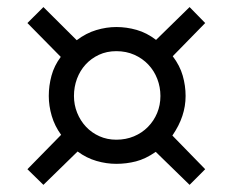

<svg xmlns="http://www.w3.org/2000/svg" viewBox="-20 -556 645 540"><path d="M102.1 -36.1 57.1 -80.1 151.9 -176.8Q133.8 -201.7 125.5 -230Q117.2 -258.3 117.2 -286.1Q117.2 -314.9 124.8 -343Q132.3 -371.1 150.9 -396L57.1 -491.2L102.1 -536.1L195.8 -442.9Q222.2 -462.9 250.7 -471.4Q279.3 -480 307.1 -480Q335.9 -480 364.3 -471.9Q392.6 -463.9 418.9 -443.8L513.2 -536.1L557.1 -491.2L465.8 -397.9Q485.8 -371.6 493.9 -343.3Q502 -314.9 502 -286.1Q502 -257.3 492.9 -230Q483.9 -202.6 464.8 -174.8L557.1 -80.1L513.2 -36.1L418 -128.9Q389.2 -108.9 362.3 -102.1Q335.4 -95.2 307.1 -95.2Q279.3 -95.2 251.5 -103.3Q223.6 -111.3 198.2 -129.9ZM431.2 -286.1Q431.2 -311 422.4 -334Q413.6 -356.9 397.2 -374.3Q380.9 -391.6 357.9 -401.9Q335 -412.1 307.1 -412.1Q280.3 -412.1 258.3 -401.9Q236.3 -391.6 220.7 -374.5Q205.1 -357.4 196.5 -334.5Q188 -311.5 188 -286.1Q188 -261.2 197 -238.8Q206.1 -216.3 221.9 -199.5Q237.8 -182.6 259.5 -172.9Q281.2 -163.1 307.1 -163.1Q334 -163.1 356.7 -172.6Q379.4 -182.1 396 -199Q412.6 -215.8 421.9 -238Q431.2 -260.3 431.2 -286.1Z"/></svg>

Font: Lorenzo Sans
Style: Italic
Weight: 400
Italic angle: -12°
Foundry: Intel Corporation
Version: Version 1.00; ttfautohint (v1.5)